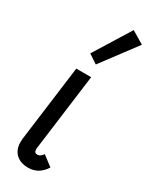

<svg xmlns="http://www.w3.org/2000/svg" viewBox="-208 -837 708 894"><g transform="rotate(30 146.0 -389.5)"><path d="M109 -82Q109 -63 126 -63Q134 -63 142 -68.5Q150 -74 155 -83L209 -42Q176 11 119 11Q77 11 53 -12Q29 -35 29 -75Q29 -87 30 -94L83 -501H163L109 -87ZM104 -595 225 -790 292 -750 152 -563Z"/></g></svg>

Font: Bellota Text
Style: Bold Italic
Weight: 700
Italic angle: -7.5°
Designer: Kemie Guaida
Foundry: Kemie Guaida
Version: Version 4.001